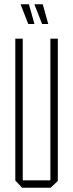

<svg xmlns="http://www.w3.org/2000/svg" viewBox="-20 -883 343 903"><path d="M84 0 52 -34V-701H87V-35H217V-701H252V-32L218 0ZM113 -770 77 -862V-863H116L142 -770ZM178 -770 142 -862V-863H181L207 -770Z"/></svg>

Font: Foldit Thin ExtraLight
Style: Regular
Weight: 250
Version: Version 1.003